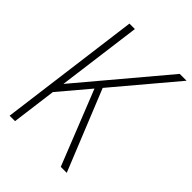

<svg xmlns="http://www.w3.org/2000/svg" viewBox="-223 -890 999 999"><g transform="rotate(45 276.5 -390.0)"><path d="M172.9 -779.8 111.8 -314.9 502.9 -779.8H553.2L271 -444.8L451.2 0H407.2L243.2 -412.1L103 -246.1L70.8 0H30.8L132.8 -779.8Z"/></g></svg>

Font: Cooper Hewitt
Style: Light Italic
Weight: 704
Designer: Village Type and Design LLC
Foundry: Cooper Hewitt Smithsonian Design Museum
Version: 1.000